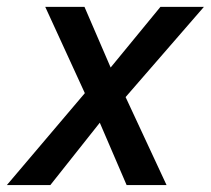

<svg xmlns="http://www.w3.org/2000/svg" viewBox="-53 -532 606 552"><path d="M311 0 233.9 -179.2 91.8 0H-33.2L190.9 -264.2L77.1 -512.2H189.9L265.1 -337.9L408.2 -512.2H533.2L308.1 -252.9L425.8 0Z"/></svg>

Font: Clear Sans Medium
Style: Italic
Weight: 500
Italic angle: -12°
Foundry: Intel Corporation
Version: Version 1.00